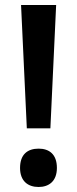

<svg xmlns="http://www.w3.org/2000/svg" viewBox="-20 -734 308 766"><path d="M181 -222 204 -714H64L87 -222ZM60 -64C60 -12 91 12 134 12C175 12 207 -11 207 -64C207 -119 176 -141 134 -141C90 -141 60 -118 60 -64Z"/></svg>

Font: Noto Sans Myanmar SemiCondensed SemiBold
Style: Regular
Weight: 600
Width: 4
Designer: Monotype Design Team
Foundry: Monotype Imaging Inc.
Version: Version 2.107